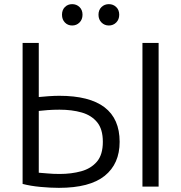

<svg xmlns="http://www.w3.org/2000/svg" viewBox="-20 -900 874 926"><path d="M264 6Q224 6 175.5 1.5Q127 -3 89 -13V-693H167V-432Q184 -434 214 -436Q244 -438 266 -438Q557 -438 557 -216Q557 -110 485 -52Q413 6 264 6ZM667 0V-693H745V0ZM268 -61Q324 -61 371.5 -74Q419 -87 447.5 -120.5Q476 -154 476 -216Q476 -277 448.5 -310.5Q421 -344 374 -357.5Q327 -371 267 -371Q236 -371 210 -369Q184 -367 167 -365V-67Q185 -66 210 -63.5Q235 -61 268 -61ZM505 -777Q484 -777 469.5 -791.5Q455 -806 455 -829Q455 -852 469.5 -866Q484 -880 505 -880Q526 -880 540.5 -866Q555 -852 555 -829Q555 -806 540.5 -791.5Q526 -777 505 -777ZM328 -777Q307 -777 293 -791.5Q279 -806 279 -829Q279 -852 293 -866Q307 -880 328 -880Q349 -880 363.5 -866Q378 -852 378 -829Q378 -806 363.5 -791.5Q349 -777 328 -777Z"/></svg>

Font: Ubuntu Sans
Style: Regular
Weight: 400
Designer: Dalton Maag Ltd
Foundry: Dalton Maag Ltd
Version: Version 1.006; ttfautohint (v1.8.4.7-5d5b)